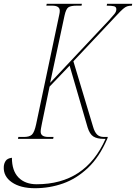

<svg xmlns="http://www.w3.org/2000/svg" viewBox="-68 -734 719 1015"><path d="M27 0 29 -10H59Q88 -10 101 -22.5Q114 -35 123 -77L245 -655Q248 -667 248 -677Q248 -704 208 -704H177L179 -714H365L363 -704H336Q308 -704 294.5 -696Q281 -688 273 -651L197 -296L509 -628Q526 -647 536.5 -659.5Q547 -672 547 -685Q547 -698 534.5 -701Q522 -704 496 -704L498 -714H631L629 -704Q614 -704 604 -700.5Q594 -697 582 -686.5Q570 -676 550 -654.5Q530 -633 495 -596L320 -410L424 -64Q432 -36 445 -23Q458 -10 481 -10H502L499 0Q457 97 396.5 154Q336 211 265 236Q194 261 117 261Q40 261 -5.5 229.5Q-51 198 -48 147Q-47 130 -38 116.5Q-29 103 -5 100Q-5 169 30 204.5Q65 240 126 240Q384 240 490 0H479Q445 0 425.5 -12.5Q406 -25 395 -61L300 -387L194 -276L154 -83Q151 -68 149 -57Q147 -46 147 -38Q147 -10 188 -10H215L213 0Z"/></svg>

Font: Noto Serif Display ExtraCondensed Thin
Style: Italic
Weight: 100
Width: 2
Italic angle: -12°
Designer: Monotype Design Team
Foundry: Monotype Imaging Inc.
Version: Version 2.009